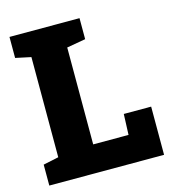

<svg xmlns="http://www.w3.org/2000/svg" viewBox="-107 -799 796 887"><g transform="rotate(-15 291.5 -355.5)"><path d="M19.5 0V-100.1L93.3 -115.7V-594.7L19.5 -610.4V-710.9H354.5V-610.4L264.6 -594.7V-131.3H433.6L437.5 -230.5H568.4V0Z"/></g></svg>

Font: Roboto Slab Black
Style: Regular
Weight: 900
Designer: Google
Version: Version 2.000; ttfautohint (v1.8.1.43-b0c9)